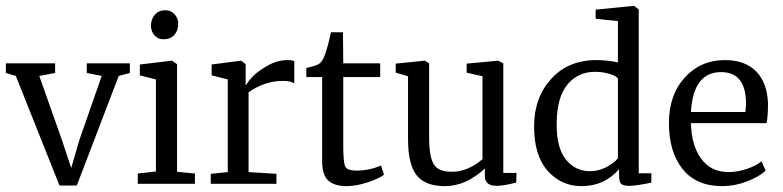

<svg xmlns="http://www.w3.org/2000/svg" viewBox="-20 -627 2671 655"><path d="M183 6 34 -368 0 -378V-411H168V-378L114 -368L190 -153L223 -54L251 -150L327 -368L276 -378V-411H423V-378L385 -368L242 6Z M450 0V-35L512 -42V-356L457 -370V-407L566 -420H567L584 -408V-41L645 -35V0ZM537 -493Q519 -493 507 -506.5Q495 -520 495 -539Q495 -561 508 -576.5Q521 -592 544 -592Q564 -592 576 -578Q588 -564 588 -546Q588 -523 575 -508Q562 -493 537 -493Z M699 0V-34L757 -40V-356L702 -370V-407L802 -420H803L818 -408V-337H819Q827 -350 842 -366Q857 -382 891 -402Q925 -422 961 -422Q977 -422 984 -418V-342Q973 -351 945 -351Q883 -351 828 -312V-40L923 -34V0Z M1079 -77V-364H1025V-395Q1062 -404 1068 -409Q1079 -416 1086 -434Q1098 -464 1109 -517H1150L1151 -411H1277V-364H1151V-132Q1151 -72 1158 -58.5Q1165 -45 1195 -45Q1240 -45 1279 -62H1280L1290 -31Q1272 -17 1233 -4.5Q1194 8 1162 8Q1121 8 1100 -11Q1079 -30 1079 -77Z M1674 7Q1634 7 1634 -27V-52Q1569 8 1498 8Q1430 8 1401 -29.5Q1372 -67 1372 -152V-367L1330 -379V-410L1429 -420L1444 -411V-158Q1444 -93 1459.5 -67Q1475 -41 1521 -41Q1576 -41 1626 -84V-367L1572 -379V-410L1680 -420L1697 -411V-37H1742L1741 -4Q1697 7 1674 7Z M1964 8Q1895 8 1848.5 -44Q1802 -96 1802 -196Q1802 -293 1860 -357.5Q1918 -422 2015 -422Q2053 -422 2088 -414V-555L2012 -563V-594L2141 -607H2143L2159 -595V-36H2202V-4Q2150 7 2127 7Q2108 7 2100 1Q2092 -5 2092 -27V-50Q2042 8 1964 8ZM1993 -43Q2022 -43 2048 -56.5Q2074 -70 2088 -87V-359Q2082 -368 2059 -375Q2036 -382 2010 -382Q1952 -382 1916 -339Q1880 -296 1879 -207Q1878 -124 1910 -83.5Q1942 -43 1993 -43Z M2444 8Q2355 8 2308.5 -50.5Q2262 -109 2262 -207Q2262 -303 2316 -362.5Q2370 -422 2453 -422Q2521 -422 2559 -384Q2597 -346 2600 -275Q2600 -230 2595 -207H2337Q2339 -131 2372 -85.5Q2405 -40 2466 -40Q2496 -40 2528.5 -51Q2561 -62 2578 -77L2592 -45Q2570 -24 2528 -8Q2486 8 2444 8ZM2440 -381Q2345 -381 2337 -245H2523Q2525 -265 2525 -278Q2523 -381 2440 -381Z"/></svg>

Font: Aikya
Style: Regular
Weight: 400
Designer: Neelakash Kshetrimayum (Latin subset based on Merriweather by Eben Sorkin)
Foundry: Brand New Type
Version: Version 1.00 b005